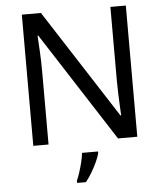

<svg xmlns="http://www.w3.org/2000/svg" viewBox="-61 -767 882 1041"><g transform="rotate(-5 380.0 -246.5)"><path d="M663 0H558L176 -593H172Q174 -558 177 -506Q180 -454 180 -399V0H97V-714H201L582 -123H586Q585 -139 583.5 -171Q582 -203 580.5 -241Q579 -279 579 -311V-714H663ZM444 70Q440 88 427.5 115.5Q415 143 398.5 171Q382 199 364 221H316V209Q324 192 332.5 165.5Q341 139 348 110.5Q355 82 357 61H444Z"/></g></svg>

Font: Noto Sans Nag Mundari
Style: Regular
Weight: 400
Designer: Muthu Nedumaran
Version: Version 1.000; ttfautohint (v1.8.4.7-5d5b)